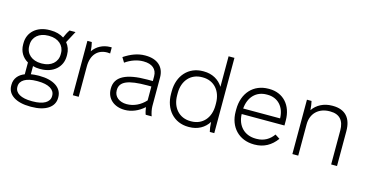

<svg xmlns="http://www.w3.org/2000/svg" viewBox="-89 -1146 3400 1774"><g transform="rotate(15 1611.0 -258.5)"><path d="M52 -334C52 -269 84 -215 138 -185V-72C80 -50 44 -6 44 52V61C44 149 128 203 262 203H274C407 203 492 148 492 60V52C492 -38 407 -93 274 -93H262C236 -93 213 -90 192 -87V-165C211 -159 233 -156 255 -156H266C386 -156 469 -229 469 -334V-348C469 -391 455 -428 430 -458L490 -570H433C415 -544 404 -520 392 -492C358 -514 315 -526 266 -526H255C135 -526 52 -453 52 -348ZM110 -347C110 -422 170 -473 256 -473H265C352 -473 411 -421 411 -347V-335C411 -261 352 -209 265 -209H256C170 -209 110 -260 110 -335ZM102 53C102 -5 162 -41 263 -41H273C375 -41 434 -5 434 53V58C434 116 375 151 273 151H263C161 151 102 117 102 58Z M617 0H673V-291C673 -403 733 -464 823 -464C831 -464 845 -463 850 -462V-520H837C767 -520 707 -487 672 -435C670 -466 665 -499 659 -520H617Z M1114 7C1179 7 1244 -20 1298 -69C1301 -45 1307 -17 1314 0H1371C1362 -25 1353 -63 1353 -92V-367C1353 -467 1287 -528 1172 -528H1168C1098 -528 1033 -502 968 -459L996 -413C1048 -450 1109 -471 1164 -471H1169C1250 -471 1297 -432 1297 -364V-318H1246C1040 -318 940 -264 940 -152V-147C940 -55 1011 7 1114 7ZM1117 -49C1047 -49 997 -89 997 -147V-151C997 -233 1074 -266 1258 -266H1297V-133C1249 -80 1186 -49 1117 -49Z M1722 6H1730C1811 6 1877 -31 1915 -93V-90C1916 -58 1921 -22 1927 0H1970V-720H1914V-428C1876 -489 1811 -526 1730 -526H1722C1585 -526 1490 -422 1490 -272V-248C1490 -98 1585 6 1722 6ZM1728 -50C1620 -50 1548 -131 1548 -249V-271C1548 -389 1620 -470 1728 -470H1735C1843 -470 1914 -389 1914 -271V-249C1914 -131 1843 -50 1735 -50Z M2350 6H2356C2444 6 2514 -34 2565 -105L2520 -134C2485 -84 2432 -50 2361 -50H2352C2245 -50 2173 -123 2169 -234V-236H2578V-283C2578 -429 2490 -526 2357 -526H2350C2205 -526 2109 -421 2109 -264V-244C2109 -96 2206 6 2350 6ZM2169 -289C2178 -399 2245 -470 2346 -470H2355C2453 -470 2519 -399 2522 -292V-289Z M2717 0H2773V-300C2773 -405 2845 -471 2949 -471H2954C3044 -471 3088 -419 3088 -325V0H3144V-334C3144 -459 3082 -527 2964 -527H2958C2878 -527 2812 -492 2773 -435C2771 -468 2766 -500 2761 -520H2717Z"/></g></svg>

Font: Fixel Text Light
Style: Regular
Weight: 300
Width: 4
Designer: AlfaBravo + MacPaw
Foundry: Kyrylo Tkachov, Marchela Mozhyna, Serhii Makarenko, Maria Weinstein, Zakhar Kryvoshyya
Version: Version 1.211